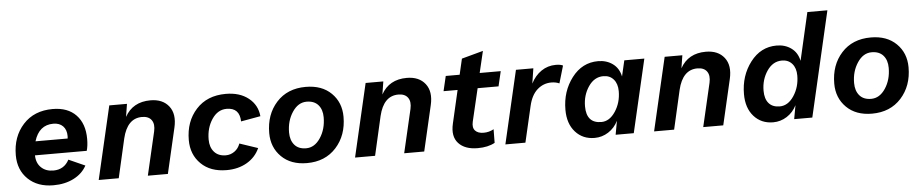

<svg xmlns="http://www.w3.org/2000/svg" viewBox="-42 -1009 6278 1308"><g transform="rotate(-5 3097.5 -355.0)"><path d="M536 -286Q536 -238 526 -205H172Q173 -152 205 -121.5Q237 -91 288 -91Q362 -91 396 -156L508 -106Q479 -52 419 -21.5Q359 9 280 9Q172 9 107 -53.5Q42 -116 42 -217Q42 -344 117 -426.5Q192 -509 319 -509Q422 -509 479 -449.5Q536 -390 536 -286ZM315 -409Q217 -409 184 -300H404Q405 -306 405 -316Q405 -360 381 -384.5Q357 -409 315 -409Z M988 -510Q1072 -510 1114 -456Q1156 -402 1135 -311L1063 0H926L995 -297Q1006 -346 986 -374Q966 -402 921 -402Q820 -402 788 -267L727 0H590L706 -500H827L813 -412Q867 -510 988 -510Z M1465 9Q1354 9 1289.5 -54.5Q1225 -118 1225 -217Q1225 -344 1300 -426.5Q1375 -509 1503 -509Q1598 -509 1658 -461.5Q1718 -414 1725 -337L1591 -313Q1589 -407 1500 -407Q1439 -407 1399.5 -348Q1360 -289 1360 -209Q1360 -156 1388.5 -124Q1417 -92 1468 -92Q1500 -92 1527 -111Q1554 -130 1566 -164L1691 -122Q1663 -60 1603.5 -25.5Q1544 9 1465 9Z M2014 9Q1904 9 1839.5 -55Q1775 -119 1775 -217Q1775 -344 1849.5 -426.5Q1924 -509 2050 -509Q2160 -509 2224.5 -445.5Q2289 -382 2289 -284Q2289 -157 2214 -74Q2139 9 2014 9ZM2017 -92Q2075 -92 2114.5 -151.5Q2154 -211 2154 -292Q2154 -345 2126.5 -376.5Q2099 -408 2047 -408Q1989 -408 1949.5 -348.5Q1910 -289 1910 -209Q1910 -156 1937.5 -124Q1965 -92 2017 -92Z M2741 -510Q2825 -510 2867 -456Q2909 -402 2888 -311L2816 0H2679L2748 -297Q2759 -346 2739 -374Q2719 -402 2674 -402Q2573 -402 2541 -267L2480 0H2343L2459 -500H2580L2566 -412Q2620 -510 2741 -510Z M3216 -398 3163 -173Q3154 -133 3173 -112.5Q3192 -92 3231 -92Q3268 -92 3300 -110L3299 -17Q3252 9 3182 9Q3094 9 3050.5 -38.5Q3007 -86 3027 -172L3079 -398H2983L3007 -500H3102L3127 -608L3274 -648L3239 -500H3383L3359 -398Z M3760 -510Q3793 -510 3809 -501L3774 -382Q3750 -393 3719 -393Q3665 -393 3623.5 -356.5Q3582 -320 3565 -246L3508 0H3371L3487 -500H3606L3590 -397Q3617 -450 3661 -480Q3705 -510 3760 -510Z M3981 9Q3900 9 3849.5 -47.5Q3799 -104 3799 -199Q3799 -325 3869.5 -417.5Q3940 -510 4049 -510Q4107 -510 4149 -479.5Q4191 -449 4203 -392L4228 -500H4365L4249 0H4125L4142 -94Q4118 -46 4075 -18.5Q4032 9 3981 9ZM4036 -95Q4092 -95 4132 -155.5Q4172 -216 4172 -294Q4172 -345 4146 -375Q4120 -405 4076 -405Q4014 -405 3974 -346Q3934 -287 3934 -211Q3934 -95 4036 -95Z M4786 -510Q4870 -510 4912 -456Q4954 -402 4933 -311L4861 0H4724L4793 -297Q4804 -346 4784 -374Q4764 -402 4719 -402Q4618 -402 4586 -267L4525 0H4388L4504 -500H4625L4611 -412Q4665 -510 4786 -510Z M5202 9Q5121 9 5070.5 -47.5Q5020 -104 5020 -199Q5020 -325 5090.5 -417.5Q5161 -510 5270 -510Q5328 -510 5370 -479.5Q5412 -449 5424 -392L5499 -719H5636L5470 0H5346L5363 -94Q5339 -46 5296 -18.5Q5253 9 5202 9ZM5256 -95Q5313 -95 5353 -155.5Q5393 -216 5393 -294Q5393 -345 5367 -375Q5341 -405 5297 -405Q5235 -405 5195 -346Q5155 -287 5155 -211Q5155 -155 5181 -125Q5207 -95 5256 -95Z M5878 9Q5768 9 5703.5 -55Q5639 -119 5639 -217Q5639 -344 5713.5 -426.5Q5788 -509 5914 -509Q6024 -509 6088.5 -445.5Q6153 -382 6153 -284Q6153 -157 6078 -74Q6003 9 5878 9ZM5881 -92Q5939 -92 5978.5 -151.5Q6018 -211 6018 -292Q6018 -345 5990.5 -376.5Q5963 -408 5911 -408Q5853 -408 5813.5 -348.5Q5774 -289 5774 -209Q5774 -156 5801.5 -124Q5829 -92 5881 -92Z"/></g></svg>

Font: Elaine Sans SemiBold
Style: Italic
Weight: 600
Italic angle: -13°
Designer: Wei Huang
Foundry: Wei Huang
Version: Version 2.001;December 24, 2019;FontCreator 12.0.0.2547 64-b